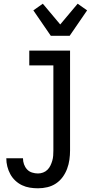

<svg xmlns="http://www.w3.org/2000/svg" viewBox="-20 -793 540 1036"><path d="M185 223Q163 223 141 219.5Q119 216 99 206.5Q79 197 62.5 181.5Q46 166 35.5 146.5Q25 127 19.5 105.5Q14 84 14 61H104Q104 78 109.5 93.5Q115 109 126 121Q137 133 153 138Q169 143 185 143Q199 143 212.5 138Q226 133 236 123Q246 113 252 100.5Q258 88 262 74.5Q266 61 267 47Q268 33 268 19V-440H138V-520H358V19Q358 44 354.5 69Q351 94 342 118Q333 142 318 162.5Q303 183 282 197Q261 211 236 217Q211 223 185 223ZM254 -600 160 -737 211 -773 305 -661 399 -773 450 -737 356 -600Z"/></svg>

Font: Iosevka Term Curly Medium
Style: Regular
Weight: 500
Designer: Belleve Invis
Foundry: Belleve Invis
Version: Version 32.3.0